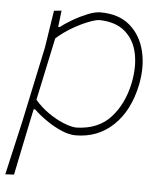

<svg xmlns="http://www.w3.org/2000/svg" viewBox="-53 -550 686 790"><g transform="rotate(5 290.0 -155.0)"><path d="M-2 194Q11 138 23 84.8Q35 31.5 49 -29L115.5 -342Q121 -378 127 -417Q133 -456 139 -494L170 -497L162 -429H168Q187 -444 216.8 -461.5Q246.5 -479 277.2 -491.5Q308 -504 330 -504Q406.5 -504 452.5 -464.2Q498.5 -424.5 514 -359.8Q529.5 -295 514 -220Q491.5 -112 427.5 -51.5Q363.5 9 272 9Q245.5 9 214.2 -4.2Q183 -17.5 152.2 -38.5Q121.5 -59.5 97 -83H91L79.5 -28.5Q67 32 56.2 83.8Q45.5 135.5 34 192ZM272 -23Q363 -25.5 414 -81.8Q465 -138 483 -224Q497 -292 485.5 -347.8Q474 -403.5 435.2 -437Q396.5 -470.5 329 -472Q313 -471.5 282 -459.2Q251 -447 216.2 -426.5Q181.5 -406 154 -381L99 -123Q123.5 -94 155.2 -71.8Q187 -49.5 218.2 -36.8Q249.5 -24 272 -23Z"/></g></svg>

Font: Commissioner Loud Thin
Style: Italic
Weight: 100
Italic angle: -12°
Designer: Kostas Bartsokas
Foundry: Kostas Bartsokas
Version: Version 1.000; ttfautohint (v1.8.3)